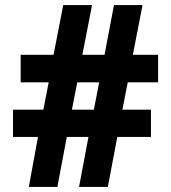

<svg xmlns="http://www.w3.org/2000/svg" viewBox="-20 -784 672 753"><path d="M93 -51H205L242 -247H327L290 -51H403L440 -247H572V-354H460L481 -461H600V-569H501L539 -764H427L390 -569H303L341 -764H228L190 -569H61V-461H171L150 -354H31V-247H129ZM262 -354 283 -461H369L348 -354Z"/></svg>

Font: Noto Sans Tamil UI SemiCondensed ExtraBold
Style: Regular
Weight: 800
Width: 4
Designer: Jelle Bosma - Monotype Design Team
Foundry: Monotype Imaging Inc.
Version: Version 2.004